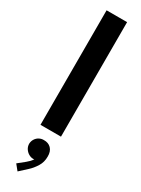

<svg xmlns="http://www.w3.org/2000/svg" viewBox="-272 -774 804 1092"><g transform="rotate(30 130.5 -228.5)"><path d="M63.5 -752H198.2V0H63.5ZM53.7 258.8 98.6 222.7Q119.1 206.1 131.3 188Q128.9 188.5 124 188.5Q109.4 188.5 95.2 180.4Q81.1 172.4 71.5 158.2Q62 144 61.5 126Q62 107.9 71 93.8Q80.1 79.6 94.2 72.3Q108.4 64.9 124 65.4Q153.3 64.5 171.6 83Q189.9 101.6 189.5 135.7Q189.9 172.4 171.6 201.7Q153.3 231 130.9 251L83 294.9Z"/></g></svg>

Font: Reddit Sans Chocolate
Style: Bold
Weight: 700
Designer: Stephen Hutchings
Foundry: Reddit
Version: Version 1.011